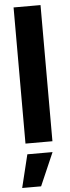

<svg xmlns="http://www.w3.org/2000/svg" viewBox="-63 -759 372 1022"><g transform="rotate(-5 123.0 -247.5)"><path d="M194.8 -727.5V0H50.8V-727.5ZM12.7 233.9 55.7 57.6H190.4L113.8 233.9Z"/></g></svg>

Font: Inter Display
Style: Bold
Weight: 700
Designer: Rasmus Andersson
Foundry: rsms
Version: Version 4.001;git-9221beed3